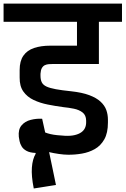

<svg xmlns="http://www.w3.org/2000/svg" viewBox="-56 -861 703 1075"><path d="M133 194.3Q119 124.3 122.5 77Q126 29.7 143.7 -0.3L143.3 -4.7Q111.3 -6 92.7 -16.2Q74 -26.3 65.2 -41.3Q56.3 -56.3 53.5 -71Q50.7 -85.7 49.3 -95.3Q45.3 -136.3 64.7 -159Q84 -181.7 115.8 -189.8Q147.7 -198 180 -196L197 -119.3Q210 -114 226.7 -110.2Q243.3 -106.3 264.2 -104.2Q285 -102 308.7 -100.7Q340 -99.3 362.3 -104.7Q384.7 -110 399 -120.2Q413.3 -130.3 419.8 -144.5Q426.3 -158.7 426.3 -175.3V-186.3Q425.7 -216.3 406.3 -231.3Q387 -246.3 357.8 -252.3Q328.7 -258.3 297.7 -261.3Q254.7 -267 211.3 -275.7Q168 -284.3 132.2 -301.3Q96.3 -318.3 74.8 -348.5Q53.3 -378.7 54 -427.7V-469.3Q54 -519.3 75 -549.3Q96 -579.3 134.8 -592.3Q173.7 -605.3 225.3 -605.3H375V-739H-36V-840.7H627V-739H497.7V-502.7H242Q230 -502.7 217.8 -501.8Q205.7 -501 195.3 -496.2Q185 -491.3 178.5 -480Q172 -468.7 170.7 -448V-437Q170.7 -414.7 178 -400Q185.3 -385.3 204.2 -376.5Q223 -367.7 256.7 -361.5Q290.3 -355.3 342 -350Q403.7 -343.3 443.7 -328.3Q483.7 -313.3 506.8 -292Q530 -270.7 539.2 -245Q548.3 -219.3 548.3 -190.7V-174.7Q548.3 -116.3 528 -80.7Q507.7 -45 474.7 -26.3Q441.7 -7.7 402.5 -1Q363.3 5.7 325.3 5.3Q303.3 5.3 273.5 1Q243.7 -3.3 219 -9.3Q228.7 36.3 238.2 82.3Q247.7 128.3 257.3 174.7Q238 177.7 223.3 180Q208.7 182.3 195.2 184.5Q181.7 186.7 167 189Q152.3 191.3 133 194.3Z"/></svg>

Font: Matangi Light
Style: Regular
Weight: 300
Designer: Prashant Pant
Foundry: The Graphic Ant
Version: Version 3.002